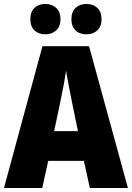

<svg xmlns="http://www.w3.org/2000/svg" viewBox="-20 -948 665 968"><path d="M433 0 403 -137H223L193 0H0L194 -715H429L625 0ZM343 -433Q336 -469 327 -514.5Q318 -560 313 -592Q309 -561 300.5 -517Q292 -473 284 -434L253 -287H373ZM133 -851Q133 -889 154 -908.5Q175 -928 208 -928Q242 -928 263.5 -908Q285 -888 285 -851Q285 -815 263.5 -795Q242 -775 208 -775Q175 -775 154 -794.5Q133 -814 133 -851ZM340 -851Q340 -889 361 -908.5Q382 -928 416 -928Q450 -928 471 -908Q492 -888 492 -851Q492 -815 471 -795Q450 -775 416 -775Q381 -775 360.5 -795Q340 -815 340 -851Z"/></svg>

Font: Noto Sans Bengali Condensed Black
Style: Regular
Weight: 900
Width: 3
Designer: Joana Ranito - Universal Thirst; Jelle Bosma - Monotype Design Team
Foundry: Universal Thirst ehf.
Version: Version 3.000; ttfautohint (v1.8.4.7-5d5b)